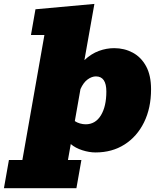

<svg xmlns="http://www.w3.org/2000/svg" viewBox="-80 -782 829 996"><path d="M-59.6 194.3 -33.7 47.9H36.1L150.4 -600.6H80.6L104 -733.9L409.7 -761.7L357.9 -470.2Q393.6 -503.4 432.9 -517.8Q472.2 -532.2 512.2 -532.2Q564.9 -532.2 608.4 -509Q651.9 -485.8 677.7 -438.7Q703.6 -391.6 703.6 -318.8Q703.6 -221.2 667.2 -147.5Q630.9 -73.7 566.2 -32.5Q501.5 8.8 415.5 8.8Q382.8 8.8 346.9 -2.7Q311 -14.2 287.1 -34.7L272.5 47.9H342.3L316.4 194.3ZM364.3 -137.2Q415 -137.2 443.4 -183.6Q471.7 -230 471.7 -307.1Q471.7 -385.7 417.5 -385.7Q396.5 -385.7 374.8 -370.1Q353 -354.5 337.4 -319.8L308.1 -153.8Q319.3 -146 334.7 -141.6Q350.1 -137.2 364.3 -137.2Z"/></svg>

Font: Bevan
Style: Italic
Weight: 400
Italic angle: -10°
Designer: Vernon Adams
Foundry: Vernon Adams
Version: Version 2.100; ttfautohint (v1.8.3)